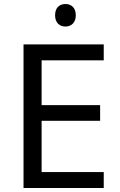

<svg xmlns="http://www.w3.org/2000/svg" viewBox="-20 -935 596 955"><path d="M306 -915C277 -915 254 -898 254 -859C254 -821 277 -803 306 -803C333 -803 357 -821 357 -859C357 -898 333 -915 306 -915ZM496 0V-79H187V-334H478V-412H187V-635H496V-714H97V0Z"/></svg>

Font: Noto Sans Mro
Style: Regular
Weight: 400
Designer: Monotype Design Team
Foundry: Monotype Imaging Inc.
Version: Version 2.001